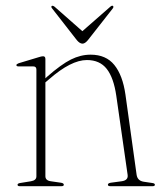

<svg xmlns="http://www.w3.org/2000/svg" viewBox="-20 -642 559 662"><path d="M136.5 -438.5V-372L142.5 -377.5Q191 -420 224.5 -436.8Q258 -453.5 292.5 -453.5Q345.5 -453.5 374.2 -418Q403 -382.5 412.5 -316L451 -39.5Q454 -19 475 -15.5L505 -11Q514 -10 514 -5Q514 0 506 0H361Q352 0 352 -5Q352 -10.5 362 -12L399 -17Q423 -20 420 -39.5L381 -311.5Q372 -374 348 -404.5Q324 -435 279.5 -435Q225 -435 149.5 -369L136.5 -358V-34.5Q136.5 -19.5 155.5 -17L190 -12Q200 -10.5 200 -5Q200 0 191.5 0H48Q40.5 0 40.5 -5Q40.5 -9.5 49.5 -11L86.5 -17Q105.5 -20 105.5 -34V-402Q105.5 -413 95 -413H44.5Q36.5 -413 36.5 -417.5Q36.5 -421 44.5 -424L112.5 -444.5Q123 -448 128.5 -448Q136.5 -448 136.5 -438.5ZM283 -503.5Q273 -491.5 264.5 -491.5Q255 -491.5 245 -503.5L160 -612.5Q155 -618.5 158.5 -621.5Q162 -623.5 168 -619L264 -534.5L360.5 -619Q366.5 -624 369.5 -621.5Q373 -618.5 368.5 -612.5Z"/></svg>

Font: Fraunces 72pt Thin
Style: Regular
Weight: 100
Version: Version 1.000;[b76b70a41]